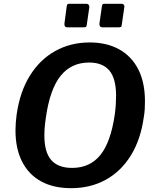

<svg xmlns="http://www.w3.org/2000/svg" viewBox="-20 -974 810 1004"><path d="M352 10Q260 10 195 -25.5Q130 -61 95.5 -129Q61 -197 61 -292Q61 -311 62.5 -332.5Q64 -354 67 -375Q84 -494 136 -578Q188 -662 268.5 -707Q349 -752 449 -752Q539 -752 604 -715.5Q669 -679 703.5 -610.5Q738 -542 738 -445Q738 -426 737 -405Q736 -384 732 -362Q716 -245 664.5 -161.5Q613 -78 533 -34Q453 10 352 10ZM357 -96Q450 -96 504.5 -163Q559 -230 580 -374Q584 -403 585.5 -427.5Q587 -452 587 -473Q587 -563 552 -605Q517 -647 446 -647Q353 -647 297 -577.5Q241 -508 220 -360Q216 -334 214 -310Q212 -286 212 -266Q212 -178 248 -137Q284 -96 357 -96ZM447 -936 434 -846Q433 -835 429 -833Q425 -831 413 -831H334Q323 -831 319.5 -836.5Q316 -842 317 -851L329 -942Q331 -950 333 -952Q335 -954 341 -954H433Q440 -954 444 -948.5Q448 -943 447 -936ZM630 -936 617 -846Q616 -835 612 -833Q608 -831 596 -831H517Q507 -831 503 -836.5Q499 -842 500 -851L513 -942Q515 -950 517 -952Q519 -954 525 -954H617Q624 -954 628 -948.5Q632 -943 630 -936Z"/></svg>

Font: Libre Franklin SemiBold
Style: Italic
Weight: 600
Italic angle: -8°
Designer: Pablo Impallari, Rodrigo Fuenzalida, Nhung Nguyen
Foundry: Impallari Type
Version: Version 3.000